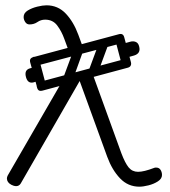

<svg xmlns="http://www.w3.org/2000/svg" viewBox="-20 -704 640 723"><path d="M427 -575Q444 -580 448 -563L473 -470Q477 -454 461 -449Q443 -445 439 -459L414 -554Q413 -561 415.5 -567Q418 -573 427 -575ZM107 -490Q124 -493 128 -478L153 -384Q158 -368 141 -363Q123 -358 120 -374L94 -468Q90 -484 107 -490ZM438 -538 471 -547Q482 -550 491.5 -546Q501 -542 504 -529Q511 -503 485 -495Q477 -493 469 -490.5Q461 -488 453 -486ZM132 -401Q126 -400 120 -398Q114 -396 107 -394Q85 -388 78 -413Q70 -441 94 -447L118 -453ZM291 -418 58 -13Q52 -3 40 -3Q33 -3 23 -8Q6 -17 6 -32Q6 -37 9 -43L212 -394ZM240 -509 222 -558Q212 -586 195.5 -608Q179 -630 150 -630Q134 -630 121 -621Q108 -612 91 -612Q81 -612 75 -621Q69 -630 69 -640Q69 -655 84.5 -664.5Q100 -674 120.5 -679Q141 -684 155 -684Q198 -684 227.5 -653Q257 -622 275 -573L293 -524ZM329 -425 437 -127Q451 -90 464.5 -73.5Q478 -57 500 -57Q522 -57 561 -72Q563 -73 568 -73Q579 -73 584.5 -64.5Q590 -56 590 -45Q590 -31 574.5 -21Q559 -11 539 -6Q519 -1 505 -1Q462 -1 432 -32.5Q402 -64 384 -113L276 -410ZM282 -530Q297 -524 292 -509L253 -401Q247 -385 229 -392Q214 -398 219 -413L259 -521Q261 -527 267.5 -530Q274 -533 282 -530ZM377 -556Q392 -550 387 -534L347 -426Q342 -411 324 -417Q309 -423 314 -438L354 -546Q356 -552 362 -555.5Q368 -559 377 -556ZM119 -376Q114 -392 131 -396L451 -482Q468 -487 472 -470Q477 -453 461 -449L141 -363Q123 -358 119 -376ZM94 -468Q89 -485 106 -489L427 -575Q443 -579 447 -563Q452 -546 437 -541L116 -456Q99 -451 94 -468Z"/></svg>

Font: Agu Display Uzo
Style: Regular
Weight: 400
Designer: Oluwaseun Badejo
Version: Version 1.103